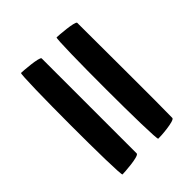

<svg xmlns="http://www.w3.org/2000/svg" viewBox="-36 -700 733 733"><g transform="rotate(45 331.0 -333.5)"><path d="M66 -193C66 -184 614 -183 614 -193C614 -203 609 -286 596 -288H82C72 -285 66 -202 66 -193ZM66 -385C66 -376 614 -376 614 -386C615 -396 609 -480 596 -480C542 -482 136 -480 82 -480C72 -477 66 -394 66 -385Z"/></g></svg>

Font: Ampere
Style: SCSuExt
Weight: 400
Version: Version 1